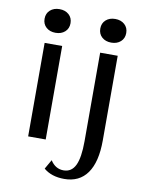

<svg xmlns="http://www.w3.org/2000/svg" viewBox="-93 -741 755 991"><g transform="rotate(10 284.0 -245.5)"><path d="M70 -613Q70 -641 89 -658Q108 -675 138 -675Q168 -675 187 -658Q206 -641 206 -613Q206 -585 187 -568Q168 -551 138 -551Q108 -551 89 -568Q70 -585 70 -613ZM92 -490H184V0H92ZM362 -613Q362 -641 381 -658Q400 -675 430 -675Q460 -675 479 -658Q498 -641 498 -613Q498 -585 479 -568Q460 -551 430 -551Q400 -551 381 -568Q362 -585 362 -613ZM205 149 233 100Q259 141 302 141Q344 141 363.5 100.5Q383 60 383 -26V-490H475V-46Q475 67 433.5 125.5Q392 184 313 184Q246 184 205 149Z"/></g></svg>

Font: Fahkwang
Style: Regular
Weight: 400
Version: Version 1.000; ttfautohint (v1.6)